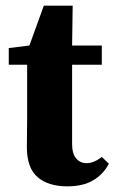

<svg xmlns="http://www.w3.org/2000/svg" viewBox="-20 -644 405 679"><path d="M218 15Q151 15 113 -17.5Q75 -50 75 -124Q75 -150 75.5 -172.5Q76 -195 76 -224V-415H11V-474L84 -483L135 -624H237L235 -483H340V-415H235V-135Q235 -100 249.5 -83.5Q264 -67 286 -67Q312 -67 340 -89L365 -65Q345 -27 309 -6Q273 15 218 15Z"/></svg>

Font: Source Serif 4
Style: Bold
Weight: 700
Designer: Frank Grießhammer
Foundry: Adobe
Version: Version 4.005;hotconv 1.1.0;makeotfexe 2.6.0